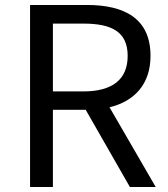

<svg xmlns="http://www.w3.org/2000/svg" viewBox="-20 -753 675 773"><path d="M193 -385V-658H316C431 -658 494 -624 494 -528C494 -432 431 -385 316 -385ZM503 0H607L421 -321C520 -345 586 -413 586 -528C586 -680 479 -733 330 -733H101V0H193V-311H325Z"/></svg>

Font: Noto Sans CJK JP
Style: Regular
Weight: 400
Designer: Ryoko NISHIZUKA 西塚涼子 (kana, bopomofo & ideographs); Paul D. Hunt (Latin, Greek & Cyrillic); Sandoll Communications 산돌커뮤니
Foundry: Adobe
Version: Version 2.004;hotconv 1.0.118;makeotfexe 2.5.65603